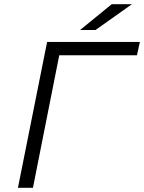

<svg xmlns="http://www.w3.org/2000/svg" viewBox="-20 -901 691 921"><path d="M66 0 206 -700H651L637 -636H244L268 -655L138 0ZM364 -757 516 -881H613L438 -757Z"/></svg>

Font: MOST Montserrat
Style: Italic
Weight: 400
Italic angle: -11.3°
Designer: Julieta Ulanovsky
Foundry: Julieta Ulanovsky
Version: Version 8.000;March 11, 2024;FontCreator 15.0.0.2926 64-bit